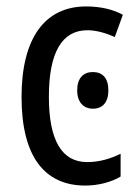

<svg xmlns="http://www.w3.org/2000/svg" viewBox="-20 -567 427 597"><path d="M245 10C284 10 325 0 355 -18V-89C323 -73 288 -63 251 -63C172 -63 132 -131 132 -266C132 -403 172 -473 252 -473C279 -473 310 -464 337 -452L362 -521C333 -537 294 -547 248 -547C119 -547 47 -448 47 -265C47 -80 119 10 245 10ZM269 -343C239 -343 220 -324 220 -286C220 -249 240 -229 269 -229C299 -229 317 -249 317 -286C317 -324 299 -343 269 -343Z"/></svg>

Font: Noto Sans Condensed
Style: Regular
Weight: 400
Width: 3
Designer: Monotype Design Team
Foundry: Monotype Imaging Inc.
Version: Version 2.013